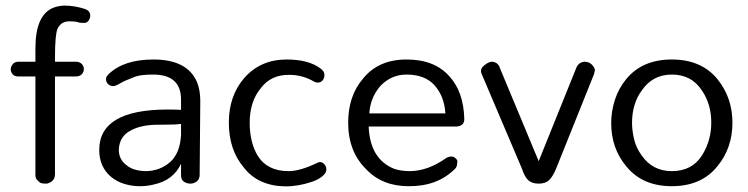

<svg xmlns="http://www.w3.org/2000/svg" viewBox="-20 -658 2680 688"><path d="M177 -383.9V-34.5Q177 -17.2 166.1 -8.6Q155.2 0 144.8 0Q134.5 0 128.2 -1.7Q121.8 -3.4 117.2 -9.2Q105.7 -17.2 106.9 -34.5V-383.9H46Q32.2 -383.9 25.3 -392Q18.4 -400 18.4 -410.3Q18.4 -418.4 25.3 -427.6Q32.2 -436.8 46 -436.8H106.9V-485.1Q106.9 -603.4 170.1 -629.9Q190.8 -637.9 211.5 -637.9Q248.3 -637.9 286.2 -625.3Q303.4 -618.4 303.4 -602.3Q303.4 -593.1 297.7 -584.5Q292 -575.9 282.2 -575.9Q272.4 -575.9 267.2 -576.4Q262.1 -577 257.5 -579.3Q244.8 -581.6 229.3 -581.6Q213.8 -581.6 203.4 -575.3Q193.1 -569 186.2 -555.2Q177 -533.3 177 -450.6V-436.8H251.7Q265.5 -436.8 273 -428.7Q280.5 -420.7 280.5 -410.3Q280.5 -400 273 -392Q265.5 -383.9 251.7 -383.9Z M580.5 -265.5Q604.6 -265.5 628.7 -264.4V-301.1Q628.7 -390.8 528.7 -390.8Q483.9 -390.8 463.2 -382.8Q426.4 -369 410.3 -359.2Q394.3 -349.4 385.1 -349.4Q375.9 -349.4 367.8 -356.3Q359.8 -363.2 359.8 -374.7Q359.8 -383.9 370.1 -393.1Q424.1 -444.8 529.9 -444.8Q651.7 -444.8 686.2 -363.2Q697.7 -334.5 697.7 -296.6L695.4 -31Q695.4 -16.1 685.1 -8Q674.7 0 662.1 0Q649.4 0 639.1 -6.9Q628.7 -13.8 628.7 -29.9V-71.3Q601.1 -11.5 529.9 3.4Q508 9.2 480.5 9.2Q452.9 9.2 425.9 1.1Q398.9 -6.9 378.2 -24.1Q335.6 -59.8 335.6 -120.7Q335.6 -265.5 580.5 -265.5ZM628.7 -213.8Q610.3 -211.5 586.2 -211.5Q562.1 -211.5 536.8 -210.9Q511.5 -210.3 488.5 -205.2Q465.5 -200 447.1 -189.7Q408 -169 405.7 -121.8Q405.7 -85.1 435.6 -64.4Q458.6 -46 501.1 -44.8Q552.9 -44.8 590.8 -78.2Q625.3 -110.3 628.7 -174.7Z M800 -218.4Q800 -313.8 854 -377Q912.6 -444.8 1006.9 -444.8Q1087.4 -444.8 1129.9 -411.5Q1142.5 -402.3 1142.5 -389.7Q1142.5 -377 1135.6 -369.5Q1128.7 -362.1 1119.5 -362.1Q1110.3 -362.1 1105.7 -365.5Q1062.1 -390.8 1013.8 -389.7Q950.6 -389.7 914.9 -342.5Q874.7 -294.3 874.7 -218.4Q874.7 -148.3 903.4 -100Q937.9 -44.8 1013.8 -44.8Q1055.2 -44.8 1114.9 -73.6Q1131 -82.8 1142.5 -69Q1149.4 -62.1 1149.4 -50Q1149.4 -37.9 1134.5 -25.9Q1119.5 -13.8 1098.9 -6.9Q1048.3 10.3 1001.1 9.8Q954 9.2 916.1 -8Q878.2 -25.3 852.9 -58.6Q800 -121.8 800 -218.4Z M1643.7 -231Q1643.7 -206.9 1616.1 -204.6H1301.1Q1305.7 -87.4 1393.1 -52.9Q1417.2 -44.8 1448.3 -44.8Q1512.6 -44.8 1579.3 -92Q1600 -103.4 1613.8 -89.7Q1620.7 -82.8 1618.4 -75.9Q1618.4 -59.8 1610.3 -52.9Q1547.1 10.3 1443.7 9.2Q1349.4 9.2 1292 -51.7Q1227.6 -114.9 1227.6 -218.4Q1227.6 -313.8 1280.5 -375.9Q1335.6 -444.8 1436.8 -444.8Q1537.9 -444.8 1590.8 -383.9Q1641.4 -328.7 1643.7 -231ZM1575.9 -251.7Q1572.4 -313.8 1535.6 -354Q1501.1 -390.8 1436.8 -390.8Q1381.6 -390.8 1342.5 -349.4Q1306.9 -308 1303.4 -251.7Z M1972.4 -52.9Q1960.9 -25.3 1947.7 -12.6Q1934.5 0 1910.3 0Q1886.2 0 1873 -12.1Q1859.8 -24.1 1850.6 -52.9L1706.9 -390.8Q1696.6 -410.3 1717.2 -425.3Q1728.7 -434.5 1740.2 -436.8Q1765.5 -436.8 1772.4 -411.5L1910.3 -80.5L2043.7 -411.5Q2051.7 -434.5 2073.6 -436.8Q2096.6 -436.8 2108 -417.2Q2112.6 -410.3 2111.5 -404Q2110.3 -397.7 2108 -390.8Z M2170.1 -217.2Q2170.1 -258.6 2183.3 -300Q2196.6 -341.4 2224.1 -374.7Q2281.6 -444.8 2387.4 -444.8Q2493.1 -444.8 2550.6 -374.7Q2604.6 -308 2604.6 -218.4Q2604.6 -127.6 2550.6 -62.1Q2493.1 9.2 2387.4 9.2Q2281.6 9.2 2224.1 -62.1Q2170.1 -126.4 2170.1 -217.2ZM2244.8 -217.2Q2244.8 -189.7 2252.3 -158.6Q2259.8 -127.6 2279.3 -101.1Q2318.4 -44.8 2387.4 -44.8Q2459.8 -44.8 2495.4 -101.1Q2528.7 -154 2528.7 -218.4Q2528.7 -285.1 2495.4 -333.3Q2458.6 -390.8 2387.4 -390.8Q2318.4 -390.8 2279.3 -333.3Q2244.8 -286.2 2244.8 -217.2Z"/></svg>

Font: Mallanna
Style: Regular
Weight: 400
Designer: Purushoth Kumar Guthula
Foundry: Andhrapradesh Society for Knowledge Networks
Version: Version 1.0.4; ttfautohint (vUNKNOWN) -l 7 -r 28 -G 50 -x 13